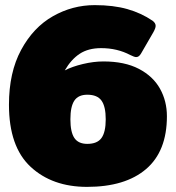

<svg xmlns="http://www.w3.org/2000/svg" viewBox="-20 -715 687 750"><path d="M15 -306Q15 -432 62.5 -520Q110 -608 186.5 -651.5Q263 -695 350 -695Q423 -695 477.5 -679.5Q532 -664 576 -634Q588 -625 588 -614Q588 -605 579 -589L531 -506Q523 -492 512 -492Q505 -492 489 -500Q438 -527 375 -527Q325 -527 291.5 -505Q258 -483 233 -440Q262 -455 304 -465Q346 -475 384 -475Q467 -475 522.5 -446Q578 -417 605 -368.5Q632 -320 632 -261Q632 -124 550.5 -54.5Q469 15 320 15Q184 15 99.5 -63.5Q15 -142 15 -306ZM393 -249Q393 -299 376.5 -322Q360 -345 321 -345Q286 -345 270.5 -322Q255 -299 255 -249Q255 -199 270.5 -176Q286 -153 321 -153Q360 -153 376.5 -176Q393 -199 393 -249Z"/></svg>

Font: Mitr
Style: Bold
Weight: 700
Designer: Thanarat Vachiruckul
Foundry: Cadson Demak
Version: Version 1.002